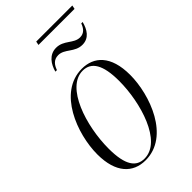

<svg xmlns="http://www.w3.org/2000/svg" viewBox="-247 -883 971 971"><g transform="rotate(-45 238.5 -398.0)"><path d="M215 -786H473L477 -806H219ZM180 -630H191C200 -655 215 -679 249 -679C295 -679 318 -629 373 -629C421 -629 444 -667 455 -710H445C436 -685 421 -664 391 -664C346 -664 323 -713 268 -713C218 -713 191 -672 180 -630ZM186 10C357 10 436 -208 436 -351C436 -490 370 -546 285 -546C115 -546 34 -329 34 -184C34 -52 96 10 186 10ZM188 0C130 0 95 -44 95 -164C95 -327 162 -536 281 -536C342 -536 375 -485 375 -369C375 -214 312 0 188 0Z"/></g></svg>

Font: Noto Serif Display Condensed Light
Style: Italic
Weight: 300
Width: 3
Italic angle: -12°
Designer: Monotype Design Team
Foundry: Monotype Imaging Inc.
Version: Version 2.009